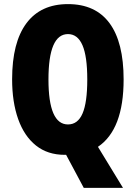

<svg xmlns="http://www.w3.org/2000/svg" viewBox="-20 -811 661 935"><path d="M582 -424Q582 -180 457 -96L579 104H388L302 -57H295Q212 -57 155 -102.5Q98 -148 68.5 -231Q39 -314 39 -425Q39 -604 108.5 -697.5Q178 -791 311 -791Q445 -791 513.5 -698Q582 -605 582 -424ZM216 -424Q216 -205 311 -205Q359 -205 382 -258.5Q405 -312 405 -424Q405 -537 381.5 -591Q358 -645 311 -645Q216 -645 216 -424Z"/></svg>

Font: Noto Sans Malayalam UI ExtraCondensed Black
Style: Regular
Weight: 900
Width: 2
Designer: Jelle Bosma - Monotype Design Team
Foundry: Monotype Imaging Inc.
Version: Version 2.104; ttfautohint (v1.8.4.7-5d5b)